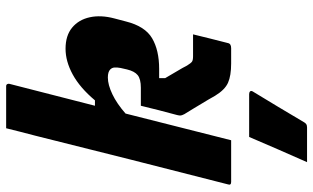

<svg xmlns="http://www.w3.org/2000/svg" viewBox="-222 -568 1043 640"><g transform="rotate(-90 300.0 -248.5)"><path d="M457 -552Q501 -552 527.5 -530Q554 -508 562 -471Q570 -434 558 -389L548 -351Q532 -287 492 -263.5Q452 -240 390 -240H359V-220Q368 -204 381 -182.5Q394 -161 401 -147Q409 -134 414 -130.5Q419 -127 432 -127H505Q498 -97 491 -70Q484 -43 476 -11Q474 0 459 0H408Q367 0 343.5 -10.5Q320 -21 300 -54Q286 -79 276 -95Q266 -111 258 -125Q250 -139 239 -156Q235 -164 234.5 -168Q234 -172 236 -180Q244 -210 252 -240.5Q260 -271 267 -301H327Q356 -301 369 -311.5Q382 -322 388 -347L393 -369Q395 -380 394.5 -388.5Q394 -397 388 -403Q380 -411 361 -411Q337 -411 305.5 -396Q274 -381 241 -352Q219 -264 196.5 -176Q174 -88 152 0H13Q1 0 5 -11Q46 -171 86.5 -331Q127 -491 167 -652Q174 -679 180.5 -704Q187 -729 192 -750H332Q337 -750 339 -746.5Q341 -743 340 -739Q322 -668 303.5 -596.5Q285 -525 267 -454H285Q327 -504 371 -528Q415 -552 457 -552ZM163 60H306Q312 60 315 63.5Q318 67 314 73Q288 116 263.5 156.5Q239 197 212 243Q210 247 206 250Q202 253 195 253H79Q101 203 122.5 154Q144 105 163 60Z"/></g></svg>

Font: Recursive Sn Lnr St XBd
Style: Italic
Weight: 800
Italic angle: -15°
Version: Version 1.079;hotconv 1.0.112;makeotfexe 2.5.65598; ttfautoh